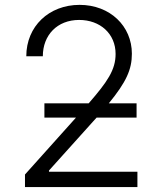

<svg xmlns="http://www.w3.org/2000/svg" viewBox="-20 -757 654 777"><path d="M81.1 0H536.1V-62H178.2V-66.9L356 -264.6L371.1 -281.2H532.7V-338.9H420.4C491.2 -425.3 513.7 -476.1 513.7 -539.6C513.7 -651.4 425.3 -737.3 302.2 -737.3C178.2 -737.3 86.4 -650.4 86.4 -529.3H153.3C153.3 -614.7 211.4 -676.3 300.3 -676.3C384.8 -676.3 447.8 -621.1 447.8 -538.6C447.8 -474.6 415 -426.3 338.9 -338.9H159.7V-281.2H287.6L81.1 -50.8Z"/></svg>

Font: Raveo Light
Style: Regular
Weight: 300
Designer: Jakub Foglar, Rasmus Andersson (Inter)
Foundry: Jakubfoglar.com
Version: Version 1.100;Glyphs 3.2.3 (3260)